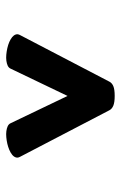

<svg xmlns="http://www.w3.org/2000/svg" viewBox="99 -729 402 640"><g transform="rotate(90 300.0 -409.0)"><path d="M208.5 -242.7Q205.6 -236.8 198.7 -233.6Q191.9 -230.5 182.4 -229.2Q172.9 -228 162.1 -229Q151.4 -230 140.6 -232.4Q129.4 -234.9 119.9 -239Q110.4 -243.2 103.8 -248.5Q97.2 -253.9 95 -260.5Q92.8 -267.1 96.7 -274.4L252 -572.3Q256.3 -581.1 267.1 -585.7Q277.8 -590.3 299.8 -590.3Q321.3 -590.3 332.3 -585.7Q343.3 -581.1 347.7 -572.3L502.9 -274.4Q506.8 -267.1 504.6 -260.5Q502.4 -253.9 495.8 -248.5Q489.3 -243.2 479.5 -239Q469.7 -234.9 459 -232.4Q448.2 -230 437.5 -229Q426.8 -228 417.2 -229.2Q407.7 -230.5 400.9 -233.6Q394 -236.8 391.1 -242.7L299.8 -433.1Z"/></g></svg>

Font: Courier Prime
Style: Bold
Weight: 700
Monospace: yes
Designer: Alan Dague-Greene
Foundry: Quote-Unquote Apps
Version: Version 1.202